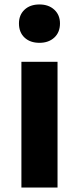

<svg xmlns="http://www.w3.org/2000/svg" viewBox="-20 -841 353 861"><path d="M76 0V-564H238V0ZM157 -649Q115 -649 90 -672.5Q65 -696 65 -736Q65 -774 90 -797.5Q115 -821 157 -821Q198 -821 223.5 -797.5Q249 -774 249 -736Q249 -696 223.5 -672.5Q198 -649 157 -649Z"/></svg>

Font: Noto Sans TC Thin ExtraBold
Style: Regular
Weight: 800
Version: Version 2.004-H2;hotconv 1.0.118;makeotfexe 2.5.65603